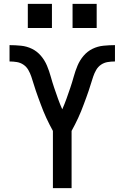

<svg xmlns="http://www.w3.org/2000/svg" viewBox="-20 -967 640 987"><path d="M252 0V-294Q243 -310 234.5 -327Q226 -344 218 -361Q210 -378 203 -395.5Q196 -413 189.5 -430.5Q183 -448 176.5 -465.5Q170 -483 164 -501Q158 -519 152.5 -537Q147 -555 141 -573Q135 -591 125.5 -607.5Q116 -624 100.5 -634.5Q85 -645 66.5 -648Q48 -651 29 -651V-735Q58 -735 88 -732Q118 -729 144.5 -716Q171 -703 190.5 -680Q210 -657 221.5 -629.5Q233 -602 241 -573Q249 -544 258.5 -516Q268 -488 278 -460Q288 -432 300 -405Q312 -432 322 -460Q332 -488 341.5 -516Q351 -544 359 -573Q367 -602 378.5 -629.5Q390 -657 409.5 -680Q429 -703 455.5 -716Q482 -729 512 -732Q542 -735 571 -735V-651Q552 -651 533.5 -648Q515 -645 499.5 -634.5Q484 -624 474.5 -607.5Q465 -591 459 -573Q453 -555 447.5 -537Q442 -519 436 -501Q430 -483 423.5 -465.5Q417 -448 410.5 -430.5Q404 -413 397 -395.5Q390 -378 382 -361Q374 -344 365.5 -327Q357 -310 348 -294V0ZM353 -823V-947H477V-823ZM123 -823V-947H247V-823Z"/></svg>

Font: Iosevka SS04 Medium Extended
Style: Regular
Weight: 500
Width: 7
Monospace: yes
Designer: Belleve Invis
Foundry: Belleve Invis
Version: Version 19.0.0; ttfautohint (v1.8.4)